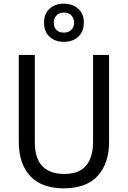

<svg xmlns="http://www.w3.org/2000/svg" viewBox="-20 -1012 694 1042"><path d="M572 -242Q572 -127 511 -58.5Q450 10 325 10Q206 10 144 -56.5Q82 -123 82 -243V-714H169V-240Q169 -68 329 -68Q410 -68 447.5 -113.5Q485 -159 485 -241V-714H572ZM327 -785Q278 -785 248.5 -813Q219 -841 219 -889Q219 -937 248.5 -964.5Q278 -992 327 -992Q373 -992 404 -965Q435 -938 435 -890Q435 -841 405 -813Q375 -785 327 -785ZM327 -835Q351 -835 366.5 -849.5Q382 -864 382 -889Q382 -914 366.5 -929Q351 -944 327 -944Q303 -944 287.5 -929Q272 -914 272 -889Q272 -864 286 -849.5Q300 -835 327 -835Z"/></svg>

Font: Noto Sans Sinhala SemiCondensed
Style: Regular
Weight: 400
Width: 4
Designer: Jelle Bosma - Monotype Design Team
Foundry: Monotype Imaging Inc.
Version: Version 2.006; ttfautohint (v1.8.4.7-5d5b)